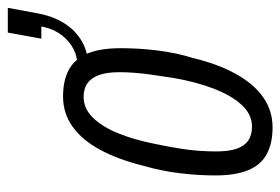

<svg xmlns="http://www.w3.org/2000/svg" viewBox="-136 -588 735 504"><g transform="rotate(-90 232.0 -335.5)"><path d="M150 12Q109 12 80.5 -3Q52 -18 38 -51.5Q24 -85 24 -138Q24 -185 30 -233Q36 -281 49 -326Q66 -394 91.5 -441Q117 -488 152 -513Q187 -538 231 -538Q273 -538 301 -523Q329 -508 343.5 -475Q358 -442 358 -386Q358 -339 352 -290Q346 -241 332 -196Q316 -130 290 -83.5Q264 -37 229 -12.5Q194 12 150 12ZM152 -42Q184 -42 209 -69Q234 -96 252 -143Q270 -190 280 -249Q285 -281 288.5 -306Q292 -331 293.5 -351.5Q295 -372 295 -390Q295 -423 287.5 -443.5Q280 -464 266 -474Q252 -484 230 -484Q200 -484 176 -460Q152 -436 134.5 -393Q117 -350 106 -293Q99 -259 94.5 -231Q90 -203 88.5 -179.5Q87 -156 87 -136Q87 -103 94 -82.5Q101 -62 115.5 -52Q130 -42 152 -42ZM305 -471 310 -500Q349 -500 378 -526Q407 -552 415 -595H383L399 -683H464L450 -608Q443 -566 423.5 -535Q404 -504 374 -487.5Q344 -471 305 -471Z"/></g></svg>

Font: Archivo ExtraCondensed Light
Style: Italic
Weight: 300
Width: 2
Italic angle: -10°
Designer: Hector Gatti
Foundry: Omnibus-Type
Version: Version 2.001